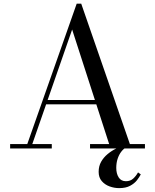

<svg xmlns="http://www.w3.org/2000/svg" viewBox="-20 -784 818 1014"><path d="M219 -233V-256H544V-233ZM409 -764.5 666 -23H745.5V0H455.5V-23H556.5L361 -628L150.5 -23H253.5V0H33.5V-23H124L385 -764.5ZM609 209.5Q583.5 209.5 558.8 200.5Q534 191.5 517.5 172.5Q501 153.5 501 123.5Q501 93.5 514 70.5Q527 47.5 548 30Q569 12.5 593.5 0.5Q618 -11.5 641 -19L648 -7Q632.5 1.5 620.2 17.5Q608 33.5 601 55.2Q594 77 594 102.5Q594 133 606.8 153Q619.5 173 645 173Q668.5 173 683.5 159.2Q698.5 145.5 709 126.5L723.5 137Q716.5 151 703.2 168Q690 185 667.2 197.2Q644.5 209.5 609 209.5Z"/></svg>

Font: BodoniModa 10 Custom
Style: Regular
Weight: 400
Designer: Owen Earl
Foundry: indestructible type
Version: Version 2.005